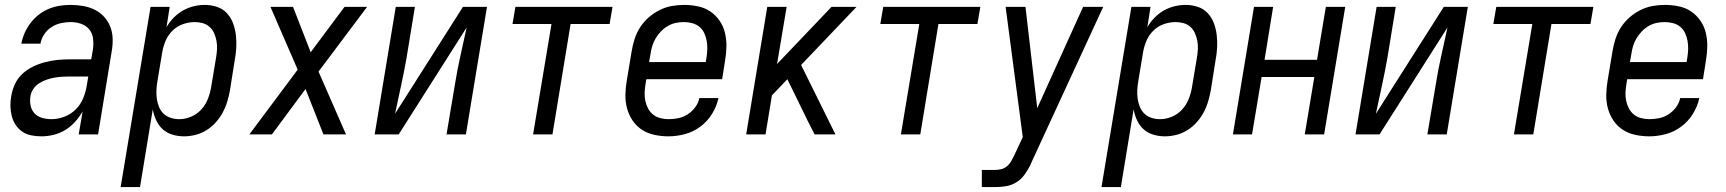

<svg xmlns="http://www.w3.org/2000/svg" viewBox="-20 -548 7040 783"><path d="M149 8Q128 8 107.5 4Q87 0 71 -11Q55 -22 44 -38.5Q33 -55 28 -74.5Q23 -94 22.5 -115Q22 -136 26 -157Q30 -181 41 -205Q52 -229 71.5 -247Q91 -265 115 -276.5Q139 -288 164 -294.5Q189 -301 213.5 -303.5Q238 -306 263 -306H352L359 -347Q362 -369 359.5 -390.5Q357 -412 344 -428Q331 -444 310.5 -451Q290 -458 268 -458Q248 -458 228 -453.5Q208 -449 190 -437.5Q172 -426 160 -407.5Q148 -389 145 -370H67Q71 -392 80.5 -413.5Q90 -435 104.5 -454Q119 -473 138 -488Q157 -503 179 -512Q201 -521 223.5 -524.5Q246 -528 268 -528Q294 -528 319.5 -523.5Q345 -519 367 -508Q389 -497 405.5 -478.5Q422 -460 430.5 -437Q439 -414 439.5 -388Q440 -362 435 -335L380 0H301L317 -94Q304 -71 286 -51Q268 -31 245.5 -17.5Q223 -4 198 2Q173 8 149 8ZM190 -62Q216 -62 242.5 -72Q269 -82 289 -102Q309 -122 319.5 -148Q330 -174 334 -200L340 -236H263Q247 -236 231.5 -235Q216 -234 200 -231Q184 -228 168.5 -222.5Q153 -217 139 -208Q125 -199 115.5 -184.5Q106 -170 104 -155Q101 -135 105 -116.5Q109 -98 121.5 -85Q134 -72 152.5 -67Q171 -62 190 -62Z M472 215 594 -520H672L659 -437Q671 -458 688 -475.5Q705 -493 726 -505Q747 -517 770 -522.5Q793 -528 815 -528Q841 -528 865 -520Q889 -512 905.5 -494Q922 -476 930.5 -453Q939 -430 942 -404.5Q945 -379 943.5 -353Q942 -327 937 -301L918 -181Q914 -158 907 -134.5Q900 -111 888.5 -89.5Q877 -68 860 -49Q843 -30 822 -17Q801 -4 777.5 2Q754 8 730 8Q706 8 683 1Q660 -6 643.5 -21Q627 -36 617 -57.5Q607 -79 603 -102L551 215ZM711 -62Q735 -62 759 -72Q783 -82 800.5 -101Q818 -120 827.5 -144Q837 -168 841 -192L861 -312Q864 -329 865 -346.5Q866 -364 863 -380.5Q860 -397 853.5 -412Q847 -427 835 -438Q823 -449 807 -453.5Q791 -458 774 -458Q750 -458 726 -449.5Q702 -441 684 -423.5Q666 -406 656 -383Q646 -360 642 -337L622 -217Q619 -199 618 -181Q617 -163 619.5 -145.5Q622 -128 628.5 -112Q635 -96 647 -84.5Q659 -73 676 -67.5Q693 -62 711 -62Z M997 0 1194 -264 1083 -520H1175L1247 -335L1385 -520H1477L1279 -256L1391 0H1299L1226 -185L1089 0Z M1508 0 1594 -520H1672L1638 -312Q1628 -255 1615.5 -198Q1603 -141 1591 -84L1868 -520H1966L1880 0H1801L1836 -208Q1845 -265 1858 -322Q1871 -379 1883 -436L1606 0Z M2154 0 2229 -450H2070L2082 -520H2478L2466 -450H2307L2233 0Z M2706 8Q2677 8 2649 2Q2621 -4 2598.5 -18.5Q2576 -33 2560.5 -55.5Q2545 -78 2537.5 -105Q2530 -132 2530.5 -161Q2531 -190 2536 -219L2556 -339Q2560 -364 2568 -389Q2576 -414 2590.5 -436.5Q2605 -459 2625.5 -477Q2646 -495 2670 -507Q2694 -519 2719.5 -523.5Q2745 -528 2770 -528Q2799 -528 2827 -522Q2855 -516 2877 -501Q2899 -486 2914.5 -463.5Q2930 -441 2936.5 -414Q2943 -387 2942.5 -358.5Q2942 -330 2937 -301L2925 -225H2616L2613 -208Q2610 -190 2609 -172.5Q2608 -155 2611.5 -138Q2615 -121 2622.5 -106.5Q2630 -92 2642.5 -81.5Q2655 -71 2672 -66.5Q2689 -62 2706 -62Q2726 -62 2746 -66Q2766 -70 2784 -81.5Q2802 -93 2815 -110.5Q2828 -128 2832 -148H2910Q2903 -115 2884 -84Q2865 -53 2836 -31.5Q2807 -10 2773 -1Q2739 8 2706 8ZM2858 -295 2861 -312Q2864 -330 2864.5 -347.5Q2865 -365 2862 -381.5Q2859 -398 2852 -413Q2845 -428 2832.5 -438.5Q2820 -449 2803 -453.5Q2786 -458 2769 -458Q2752 -458 2735.5 -454.5Q2719 -451 2703.5 -442Q2688 -433 2675.5 -420Q2663 -407 2654 -392Q2645 -377 2640 -360.5Q2635 -344 2633 -328L2627 -295Z M3023 0 3109 -520H3188L3149 -287L3371 -520H3473L3247 -283L3387 0H3302L3272 -59L3191 -225L3128 -159L3102 0Z M3654 0 3729 -450H3570L3582 -520H3978L3966 -450H3807L3733 0Z M3984 215V145H4037Q4050 145 4063 142Q4076 139 4087 129.5Q4098 120 4104.5 108Q4111 96 4117 84L4151 11L4081 -520H4162L4210 -107L4397 -520H4479L4187 113Q4186 116 4184.5 119Q4183 122 4182 124V125Q4172 145 4158 164.5Q4144 184 4124 196Q4104 208 4081.5 211.5Q4059 215 4037 215Z M4472 215 4594 -520H4672L4659 -437Q4671 -458 4688 -475.5Q4705 -493 4726 -505Q4747 -517 4770 -522.5Q4793 -528 4815 -528Q4841 -528 4865 -520Q4889 -512 4905.5 -494Q4922 -476 4930.5 -453Q4939 -430 4942 -404.5Q4945 -379 4943.5 -353Q4942 -327 4937 -301L4918 -181Q4914 -158 4907 -134.5Q4900 -111 4888.5 -89.5Q4877 -68 4860 -49Q4843 -30 4822 -17Q4801 -4 4777.5 2Q4754 8 4730 8Q4706 8 4683 1Q4660 -6 4643.5 -21Q4627 -36 4617 -57.5Q4607 -79 4603 -102L4551 215ZM4711 -62Q4735 -62 4759 -72Q4783 -82 4800.5 -101Q4818 -120 4827.5 -144Q4837 -168 4841 -192L4861 -312Q4864 -329 4865 -346.5Q4866 -364 4863 -380.5Q4860 -397 4853.5 -412Q4847 -427 4835 -438Q4823 -449 4807 -453.5Q4791 -458 4774 -458Q4750 -458 4726 -449.5Q4702 -441 4684 -423.5Q4666 -406 4656 -383Q4646 -360 4642 -337L4622 -217Q4619 -199 4618 -181Q4617 -163 4619.5 -145.5Q4622 -128 4628.5 -112Q4635 -96 4647 -84.5Q4659 -73 4676 -67.5Q4693 -62 4711 -62Z M5008 0 5094 -520H5172L5137 -304H5351L5387 -520H5466L5380 0H5301L5340 -234H5125L5086 0Z M5508 0 5594 -520H5672L5638 -312Q5628 -255 5615.5 -198Q5603 -141 5591 -84L5868 -520H5966L5880 0H5801L5836 -208Q5845 -265 5858 -322Q5871 -379 5883 -436L5606 0Z M6154 0 6229 -450H6070L6082 -520H6478L6466 -450H6307L6233 0Z M6706 8Q6677 8 6649 2Q6621 -4 6598.5 -18.5Q6576 -33 6560.5 -55.5Q6545 -78 6537.5 -105Q6530 -132 6530.5 -161Q6531 -190 6536 -219L6556 -339Q6560 -364 6568 -389Q6576 -414 6590.5 -436.5Q6605 -459 6625.5 -477Q6646 -495 6670 -507Q6694 -519 6719.5 -523.5Q6745 -528 6770 -528Q6799 -528 6827 -522Q6855 -516 6877 -501Q6899 -486 6914.5 -463.5Q6930 -441 6936.5 -414Q6943 -387 6942.5 -358.5Q6942 -330 6937 -301L6925 -225H6616L6613 -208Q6610 -190 6609 -172.5Q6608 -155 6611.5 -138Q6615 -121 6622.5 -106.5Q6630 -92 6642.5 -81.5Q6655 -71 6672 -66.5Q6689 -62 6706 -62Q6726 -62 6746 -66Q6766 -70 6784 -81.5Q6802 -93 6815 -110.5Q6828 -128 6832 -148H6910Q6903 -115 6884 -84Q6865 -53 6836 -31.5Q6807 -10 6773 -1Q6739 8 6706 8ZM6858 -295 6861 -312Q6864 -330 6864.5 -347.5Q6865 -365 6862 -381.5Q6859 -398 6852 -413Q6845 -428 6832.5 -438.5Q6820 -449 6803 -453.5Q6786 -458 6769 -458Q6752 -458 6735.5 -454.5Q6719 -451 6703.5 -442Q6688 -433 6675.5 -420Q6663 -407 6654 -392Q6645 -377 6640 -360.5Q6635 -344 6633 -328L6627 -295Z"/></svg>

Font: Iosevka SS04 Oblique
Style: Regular
Weight: 400
Italic angle: -9°
Monospace: yes
Designer: Belleve Invis
Foundry: Belleve Invis
Version: Version 19.0.0; ttfautohint (v1.8.4)